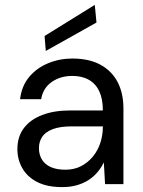

<svg xmlns="http://www.w3.org/2000/svg" viewBox="-20 -752 583 784"><path d="M234 12Q172 12 131.5 -9Q91 -30 71 -65.5Q51 -101 51 -143Q51 -194 77.5 -229Q104 -264 152.5 -282.5Q201 -301 266 -301H400Q400 -348 385.5 -379Q371 -410 343 -426Q315 -442 275 -442Q227 -442 191.5 -417.5Q156 -393 148 -347H62Q68 -400 98.5 -437Q129 -474 176 -493.5Q223 -513 275 -513Q344 -513 390.5 -487.5Q437 -462 460.5 -416.5Q484 -371 484 -309V0H409L404 -89Q394 -68 378.5 -49.5Q363 -31 342.5 -17.5Q322 -4 295 4Q268 12 234 12ZM247 -59Q283 -59 311 -73.5Q339 -88 359.5 -113Q380 -138 390 -169.5Q400 -201 400 -234V-236H273Q225 -236 195 -224.5Q165 -213 152 -193Q139 -173 139 -147Q139 -120 151.5 -100Q164 -80 188 -69.5Q212 -59 247 -59ZM167 -544 162 -605 367 -732 374 -660Z"/></svg>

Font: DM Sans 18pt
Style: Regular
Weight: 400
Designer: Colophon Foundry, Jonny Pinhorn
Foundry: Colophon Foundry
Version: Version 4.004;gftools[0.9.30]